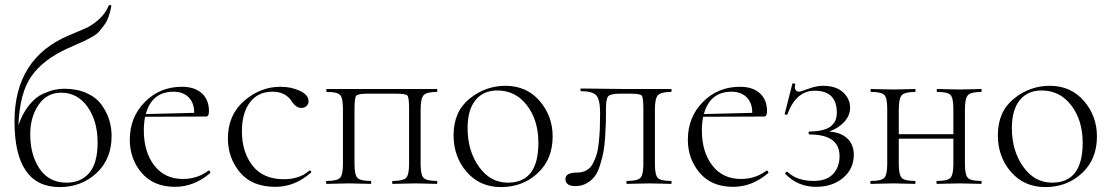

<svg xmlns="http://www.w3.org/2000/svg" viewBox="-20 -748 4519 781"><path d="M241 -387Q293 -387 332 -369.5Q371 -352 392.5 -322.5Q414 -293 424 -261Q434 -229 434 -195Q434 -101 372.5 -44Q311 13 223 13Q39 13 39 -254Q39 -511 260 -604Q313 -626 334.5 -636Q356 -646 382.5 -669.5Q409 -693 422 -725Q423 -727 426 -727.5Q429 -728 431 -726.5Q433 -725 433 -723Q428 -698 421 -678.5Q414 -659 402.5 -644Q391 -629 382.5 -619Q374 -609 355.5 -598.5Q337 -588 327.5 -583.5Q318 -579 293 -568Q268 -557 257 -552Q157 -507 108.5 -439Q60 -371 55 -239Q72 -288 99 -321Q126 -354 155 -366.5Q184 -379 203 -383Q222 -387 241 -387ZM251 -5Q309 -5 343 -44.5Q377 -84 377 -168Q377 -256 336 -313.5Q295 -371 229 -371Q170 -371 136.5 -321Q103 -271 103 -202Q103 -117 141.5 -61Q180 -5 251 -5Z M828 -54Q830 -56 833.5 -51.5Q837 -47 835 -44Q769 12 692 12Q605 12 556.5 -44.5Q508 -101 508 -180Q508 -271 569 -333Q630 -395 720 -395Q772 -395 801 -368.5Q830 -342 830 -296Q830 -274 818 -274L570 -273Q565 -245 565 -218Q565 -130 607.5 -75Q650 -20 724 -20Q783 -20 828 -54ZM686 -375Q598 -375 573 -284L770 -289Q770 -330 747 -352.5Q724 -375 686 -375Z M1100 12Q1005 12 956 -47Q907 -106 907 -185Q907 -280 973 -337.5Q1039 -395 1121 -395Q1164 -395 1199 -379Q1234 -363 1235 -338Q1236 -326 1227.5 -317.5Q1219 -309 1206 -309Q1183 -309 1166 -337Q1140 -375 1089 -375Q1029 -375 996.5 -331.5Q964 -288 964 -214Q964 -130 1007 -74.5Q1050 -19 1135 -19Q1199 -19 1238 -54Q1240 -55 1242.5 -53.5Q1245 -52 1246 -50Q1247 -48 1245 -46Q1180 12 1100 12Z M1757 -12Q1759 -12 1759 -6Q1759 0 1757 0Q1745 0 1715 -1Q1685 -2 1669 -2Q1651 -2 1620 -1Q1589 0 1578 0Q1575 0 1575 -6Q1575 -12 1578 -12Q1620 -12 1632 -24.5Q1644 -37 1644 -81V-305Q1644 -351 1637.5 -359Q1631 -367 1592 -367H1476Q1436 -367 1429 -358.5Q1422 -350 1422 -303V-81Q1422 -37 1434 -24.5Q1446 -12 1488 -12Q1490 -12 1490 -6Q1490 0 1488 0Q1476 0 1446 -1Q1416 -2 1400 -2Q1383 -2 1351.5 -1Q1320 0 1309 0Q1306 0 1306 -6Q1306 -12 1309 -12Q1351 -12 1363 -24.5Q1375 -37 1375 -81V-305Q1375 -349 1363.5 -361.5Q1352 -374 1310 -374Q1307 -374 1307 -380Q1307 -386 1310 -386H1757Q1759 -386 1759 -380Q1759 -374 1757 -374Q1715 -374 1703 -360.5Q1691 -347 1691 -303V-81Q1691 -37 1703 -24.5Q1715 -12 1757 -12Z M2018 13Q1932 13 1878.5 -48.5Q1825 -110 1825 -198Q1825 -294 1890 -346.5Q1955 -399 2036 -399Q2122 -399 2175 -337.5Q2228 -276 2228 -193Q2228 -100 2167 -43.5Q2106 13 2018 13ZM2046 -5Q2170 -5 2170 -167Q2170 -259 2123.5 -319.5Q2077 -380 2003 -380Q1946 -380 1914 -340.5Q1882 -301 1882 -227Q1882 -135 1928 -70Q1974 -5 2046 -5Z M2321 9Q2280 9 2280 -20Q2280 -46 2327 -46Q2348 -46 2364.5 -54.5Q2381 -63 2391 -81.5Q2401 -100 2407 -120Q2413 -140 2416 -170.5Q2419 -201 2420 -226Q2421 -251 2421 -288Q2421 -342 2406 -359.5Q2391 -377 2343 -377Q2341 -377 2341 -382.5Q2341 -388 2343 -388L2516 -386H2709Q2712 -386 2712 -380Q2712 -374 2709 -374Q2668 -374 2656 -360.5Q2644 -347 2644 -303V-81Q2644 -37 2655.5 -24.5Q2667 -12 2709 -12Q2712 -12 2712 -6Q2712 0 2709 0Q2698 0 2668 -1Q2638 -2 2622 -2Q2605 -2 2573 -1Q2541 0 2530 0Q2528 0 2528 -6Q2528 -12 2530 -12Q2573 -12 2585 -24.5Q2597 -37 2597 -81V-305Q2597 -351 2590.5 -359Q2584 -367 2545 -367H2505Q2464 -367 2454.5 -357Q2445 -347 2445 -308Q2445 -272 2444.5 -250Q2444 -228 2441.5 -190.5Q2439 -153 2434.5 -129.5Q2430 -106 2421 -77Q2412 -48 2399.5 -31Q2387 -14 2366.5 -2.5Q2346 9 2321 9Z M3098 -54Q3100 -56 3103.5 -51.5Q3107 -47 3105 -44Q3039 12 2962 12Q2875 12 2826.5 -44.5Q2778 -101 2778 -180Q2778 -271 2839 -333Q2900 -395 2990 -395Q3042 -395 3071 -368.5Q3100 -342 3100 -296Q3100 -274 3088 -274L2840 -273Q2835 -245 2835 -218Q2835 -130 2877.5 -75Q2920 -20 2994 -20Q3053 -20 3098 -54ZM2956 -375Q2868 -375 2843 -284L3040 -289Q3040 -330 3017 -352.5Q2994 -375 2956 -375Z M3353 -213Q3402 -209 3427.5 -184Q3453 -159 3453 -119Q3453 -61 3409.5 -24.5Q3366 12 3299 12Q3226 12 3175 -40Q3172 -44 3178 -48Q3182 -51 3184 -48Q3223 -12 3290 -12Q3342 -12 3368.5 -40Q3395 -68 3395 -113Q3395 -201 3273 -201Q3270 -201 3269 -207Q3268 -213 3273 -213Q3333 -214 3358.5 -233.5Q3384 -253 3384 -289Q3384 -379 3294 -379Q3218 -379 3183 -283Q3182 -280 3174 -282Q3171 -283 3172 -285L3203 -407Q3203 -409 3206.5 -409Q3210 -409 3212.5 -407.5Q3215 -406 3215 -405Q3211 -389 3216.5 -382Q3222 -375 3230 -375Q3236 -375 3268.5 -387Q3301 -399 3327 -399Q3381 -399 3409.5 -372.5Q3438 -346 3438 -310Q3438 -279 3415 -253Q3392 -227 3353 -213Z M3971 -12Q3973 -12 3973 -6Q3973 0 3971 0Q3959 0 3929 -1Q3899 -2 3883 -2Q3865 -2 3834 -1Q3803 0 3792 0Q3789 0 3789 -6Q3789 -12 3792 -12Q3834 -12 3846 -24.5Q3858 -37 3858 -81V-184H3636V-81Q3636 -37 3648 -24.5Q3660 -12 3702 -12Q3704 -12 3704 -6Q3704 0 3702 0Q3690 0 3660 -1Q3630 -2 3614 -2Q3597 -2 3565.5 -1Q3534 0 3523 0Q3520 0 3520 -6Q3520 -12 3523 -12Q3565 -12 3577 -24.5Q3589 -37 3589 -81V-305Q3589 -349 3577.5 -361.5Q3566 -374 3524 -374Q3521 -374 3521 -380Q3521 -386 3524 -386Q3535 -386 3565.5 -385Q3596 -384 3614 -384Q3630 -384 3660.5 -385Q3691 -386 3702 -386Q3704 -386 3704 -380Q3704 -374 3702 -374Q3660 -374 3648 -360.5Q3636 -347 3636 -303V-202H3858V-305Q3858 -349 3846.5 -361.5Q3835 -374 3793 -374Q3790 -374 3790 -380Q3790 -386 3793 -386Q3804 -386 3834.5 -385Q3865 -384 3883 -384Q3899 -384 3929.5 -385Q3960 -386 3971 -386Q3973 -386 3973 -380Q3973 -374 3971 -374Q3929 -374 3917 -360.5Q3905 -347 3905 -303V-81Q3905 -37 3917 -24.5Q3929 -12 3971 -12Z M4232 13Q4146 13 4092.5 -48.5Q4039 -110 4039 -198Q4039 -294 4104 -346.5Q4169 -399 4250 -399Q4336 -399 4389 -337.5Q4442 -276 4442 -193Q4442 -100 4381 -43.5Q4320 13 4232 13ZM4260 -5Q4384 -5 4384 -167Q4384 -259 4337.5 -319.5Q4291 -380 4217 -380Q4160 -380 4128 -340.5Q4096 -301 4096 -227Q4096 -135 4142 -70Q4188 -5 4260 -5Z"/></svg>

Font: t
Style: Regular
Weight: 300
Designer: Christian Thalmann (Catharsis Fonts)
Version: Version 1.000;PS 002.000;hotconv 1.0.88;makeotf.lib2.5.64775